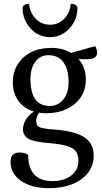

<svg xmlns="http://www.w3.org/2000/svg" viewBox="-20 -712 531 1002"><path d="M221 -121Q202 -121 184 -124Q169 -103 169 -80Q169 -64 176.5 -55.5Q184 -47 206.5 -42.5Q229 -38 275 -35Q376 -26 422.5 6Q469 38 469 100Q469 151 440 189Q411 227 358.5 248.5Q306 270 236 270Q145 270 90 232Q35 194 35 131Q35 84 82 84Q93 84 105 86.5Q117 89 127 96Q127 233 254 233Q314 233 351.5 204Q389 175 389 127Q389 96 376 78Q363 60 330 50Q297 40 239 35Q160 29 130 13Q100 -3 100 -38Q100 -63 115 -87.5Q130 -112 157 -130Q106 -145 76.5 -185Q47 -225 47 -283Q47 -336 72.5 -376.5Q98 -417 142.5 -439.5Q187 -462 247 -462Q307 -462 351 -436L476 -471Q482 -463 484.5 -453.5Q487 -444 487 -437Q487 -403 434 -403Q425 -403 413.5 -403Q402 -403 390 -404Q428 -360 428 -297Q428 -245 402 -205.5Q376 -166 329 -143.5Q282 -121 221 -121ZM240 -159Q283 -159 310.5 -193Q338 -227 338 -283Q338 -350 311 -387Q284 -424 232 -424Q190 -424 164.5 -390Q139 -356 139 -299Q139 -159 240 -159ZM241 -518Q201 -518 169 -538.5Q137 -559 117.5 -593.5Q98 -628 98 -670Q98 -680 107.5 -686Q117 -692 132 -692Q136 -645 166.5 -614Q197 -583 241 -583Q284 -583 315 -614Q346 -645 349 -692Q365 -692 374.5 -686Q384 -680 384 -670Q384 -628 364.5 -593.5Q345 -559 312.5 -538.5Q280 -518 241 -518Z"/></svg>

Font: Petrona Medium
Style: Regular
Weight: 500
Designer: Ringo R. Seeber
Foundry: Ringo R. Seeber
Version: Version 2.001; ttfautohint (v1.8.3)